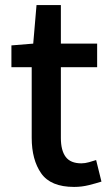

<svg xmlns="http://www.w3.org/2000/svg" viewBox="-20 -723 436 757"><path d="M272 14Q180 14 142.5 -39.5Q105 -93 105 -180V-458H25V-544L111 -551L124 -703H220V-551H363V-458H220V-179Q220 -130 239 -104.5Q258 -79 301 -79Q315 -79 331 -83.5Q347 -88 359 -92L380 -7Q358 0 330 7Q302 14 272 14Z"/></svg>

Font: Source Han Sans TC Medium
Style: Regular
Weight: 500
Designer: Ryoko NISHIZUKA Ë•øÂ°öÊ∂ºÂ≠ê (kana, bopomofo & ideographs); Paul D. Hunt (Latin, Greek & Cyrillic); Sandoll Communicatio
Foundry: Adobe
Version: Version 2.004;hotconv 1.0.118;makeotfexe 2.5.65603